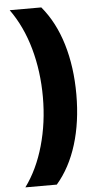

<svg xmlns="http://www.w3.org/2000/svg" viewBox="-60 -770 479 963"><g transform="rotate(-5 179.5 -288.0)"><path d="M323.2 -284.2Q323.2 -146 288.3 -33Q253.4 80.1 186 158.2H27.8Q89.4 74.2 122.1 -41.3Q154.8 -156.7 154.8 -285.2Q154.8 -414.6 122.6 -530Q90.3 -645.5 26.9 -733.9H186Q253.9 -652.8 288.6 -537.6Q323.2 -422.4 323.2 -284.2ZM120.6 -725.1Z"/></g></svg>

Font: OpenSansExtrabold
Style: Regular
Weight: 800
Foundry: Ascender Corporation
Version: Version 1.10